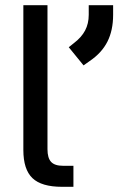

<svg xmlns="http://www.w3.org/2000/svg" viewBox="-20 -720 466 740"><path d="M70 -142V-700H163V-145Q163 -111 177 -96Q191 -81 223 -81H263V0H219Q140 0 105 -33.5Q70 -67 70 -142ZM245 -538 265 -554Q294 -576 308 -602.5Q322 -629 322 -663V-700H416V-663Q416 -603 394 -559.5Q372 -516 326 -485L302 -468Z"/></svg>

Font: Bai Jamjuree Medium
Style: Regular
Weight: 500
Version: Version 1.000; ttfautohint (v1.6)